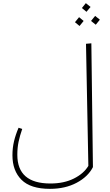

<svg xmlns="http://www.w3.org/2000/svg" viewBox="-20 -1013 699 1219"><path d="M570 48Q539 109 466.5 147.5Q394 186 297 186Q174 186 116.5 128.5Q59 71 59 -27Q59 -74 69 -116Q79 -158 98 -202L121 -194Q106 -151 98 -113Q90 -75 90 -30Q90 152 300 152Q386 152 449 120.5Q512 89 541 40L526 -735L560 -738ZM555 -969 529 -938 500 -962 525 -993ZM614 -888 588 -856 558 -880 584 -912ZM511 -880 485 -848 456 -872 482 -904Z"/></svg>

Font: FiraGO UltraLight
Style: Italic
Weight: 200
Italic angle: -8°
Designer: bBox Type GmbH
Foundry: bBox Type GmbH
Version: Version 1.001